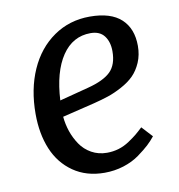

<svg xmlns="http://www.w3.org/2000/svg" viewBox="-66 -582 613 657"><g transform="rotate(-10 240.5 -253.5)"><path d="M288.1 -521Q360.8 -521 397 -487.5Q433.1 -454.1 433.1 -394Q433.1 -362.3 421.9 -336.4Q410.6 -310.5 393.6 -293.5Q376.5 -276.4 350.6 -262.5Q324.7 -248.5 302 -241Q279.3 -233.4 250 -226.1L139.2 -199.2Q141.6 -172.9 150.1 -147.7Q158.7 -122.6 173.6 -100.6Q188.5 -78.6 212.4 -65.2Q236.3 -51.8 266.1 -51.8Q287.1 -51.8 306.6 -57.6Q326.2 -63.5 344 -75.4Q361.8 -87.4 371.3 -95.2Q380.9 -103 396 -117.2L430.2 -80.1Q418.9 -65.9 404.8 -52.7Q390.6 -39.6 367.4 -22.7Q344.2 -5.9 312.5 4.2Q280.8 14.2 246.1 14.2Q183.1 14.2 137.7 -17.3Q92.3 -48.8 70.1 -102.3Q47.9 -155.8 47.9 -225.1Q47.9 -310.5 77.6 -377.7Q107.4 -444.8 162.4 -482.9Q217.3 -521 288.1 -521ZM344.2 -391.1Q344.2 -423.3 328.6 -444.1Q313 -464.8 280.8 -464.8Q218.8 -464.8 181.6 -409.7Q144.5 -354.5 139.2 -255.9L240.2 -282.2Q295.4 -296.4 319.8 -320.3Q344.2 -344.2 344.2 -391.1Z"/></g></svg>

Font: Literata Book
Style: Italic
Weight: 400
Italic angle: -3°
Designer: Latin by Veronika Burian and Jose Scaglione. Greek by Irene Vlachou. Cyrillic by Vera Evstafieva
Foundry: TypeTogether
Version: Version 1.003;PS 001.003;hotconv 1.0.88;makeotf.lib2.5.64775